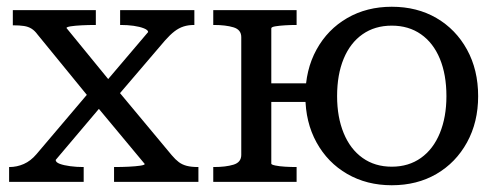

<svg xmlns="http://www.w3.org/2000/svg" viewBox="-20 -539 1482 569"><path d="M568 0H318V-44H320Q341 -44 361.5 -45Q382 -46 395.5 -48Q409 -50 409 -53L260 -232L256 -235L91 -437Q83 -448 73.5 -454Q64 -460 51 -462Q38 -464 19 -464H18V-509H264V-465H262Q242 -465 222 -464Q202 -463 189.5 -461Q177 -459 177 -456L320 -281L324 -277L489 -79Q500 -66 510 -58.5Q520 -51 533.5 -47.5Q547 -44 567 -44H568ZM7 0V-44H8Q30 -44 50.5 -53Q71 -62 88 -82L245 -267L288 -234L145 -65Q145 -58 157 -53.5Q169 -49 188 -46.5Q207 -44 226 -44H228V0ZM322 -247 283 -284 419 -444Q419 -450 406.5 -455Q394 -460 376 -462.5Q358 -465 339 -465H336V-509H556V-465H555Q538 -465 524 -460.5Q510 -456 497 -446Q484 -436 469 -419Z M695 -80V-429Q695 -451 672 -458Q649 -465 614 -465H612V-509H859V-465H856Q842 -465 825 -464Q808 -463 796 -461Q784 -459 784 -455V-54Q784 -51 796 -48.5Q808 -46 825 -45Q842 -44 856 -44H859V0H612V-44H614Q649 -44 672 -51Q695 -58 695 -80ZM759 -237V-292H932V-237ZM1397 -254Q1397 -177 1364 -117Q1331 -57 1273.5 -23.5Q1216 10 1141 10Q1067 10 1009 -23.5Q951 -57 918 -117Q885 -177 885 -254Q885 -332 918 -392Q951 -452 1009 -485.5Q1067 -519 1141 -519Q1216 -519 1273.5 -485.5Q1331 -452 1364 -392Q1397 -332 1397 -254ZM979 -254Q979 -192 998.5 -144.5Q1018 -97 1054.5 -71Q1091 -45 1141 -45Q1191 -45 1227.5 -71Q1264 -97 1283.5 -144.5Q1303 -192 1303 -254Q1303 -318 1283.5 -365Q1264 -412 1227.5 -437.5Q1191 -463 1141 -463Q1091 -463 1054.5 -437.5Q1018 -412 998.5 -365Q979 -318 979 -254Z"/></svg>

Font: Roboto Serif 28pt
Style: Regular
Weight: 400
Designer: Greg Gazdowicz
Foundry: Commercial Type
Version: Version 1.008